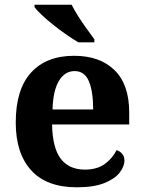

<svg xmlns="http://www.w3.org/2000/svg" viewBox="-20 -786 612 816"><path d="M306.1 10Q178 10 112.4 -62.3Q46.9 -134.6 46.9 -265.2Q46.9 -405.7 111.8 -477.3Q176.8 -548.9 295 -548.9Q404.2 -548.9 466.6 -488Q529.1 -427.2 529.1 -308.2V-256.9H201.3Q203.3 -156.6 238.5 -110.9Q273.7 -65.2 341 -65.2Q392.4 -65.2 425.5 -89.3Q458.5 -113.4 475.3 -147.9Q489.3 -143.8 499.1 -132.5Q508.8 -121.1 508.8 -104.1Q508.8 -78.3 488.1 -51.8Q467.3 -25.3 422.8 -7.7Q378.3 10 306.1 10ZM375.9 -320.8Q375.9 -397.3 357.8 -440.6Q339.6 -483.9 297 -483.9Q255.4 -483.9 230.4 -442.1Q205.4 -400.4 203.3 -320.8ZM313 -606Q289.5 -620 261.3 -639.5Q233.1 -659 205.6 -681Q178.2 -703 157 -723Q135.8 -743 126.8 -756V-766H284.3Q295.3 -744 312.4 -717Q329.5 -690 348.3 -664Q367.1 -638 381.1 -619V-606Z"/></svg>

Font: Noto Serif Khmer
Style: Regular
Weight: 400
Designer: Danh Hong and the Monotype Design Team
Foundry: Monotype Imaging Inc.
Version: Version 2.003